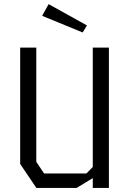

<svg xmlns="http://www.w3.org/2000/svg" viewBox="-20 -932 640 952"><path d="M440 -696V-104L408.5 -72H198.5L160 -129.5V-696H80V-119L160.5 0H360L440 -49V0H520V-696ZM221 -911.5 189 -853.5 390 -771 411 -806Z"/></svg>

Font: Kode
Style: Regular
Weight: 400
Monospace: yes
Designer: Isa Ozler
Foundry: Kadena LLC
Version: Version 1.000;gftools[0.9.28]